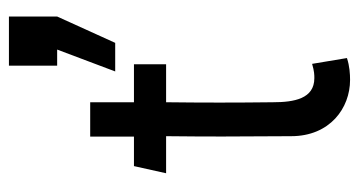

<svg xmlns="http://www.w3.org/2000/svg" viewBox="-207 -583 804 430"><g transform="rotate(-90 195.0 -368.0)"><path d="M231 14C244 14 262 13 280 7L267 -71C250 -66 242 -66 235 -66C189 -66 181 -111 181 -159C180 -239 180 -318 181 -398H266V-470H181V-568H104V-470H38L22 -398H105C104 -305 104 -251 105 -118C105 -31 168 14 231 14ZM250 -512H314L373 -642V-750H263V-642H299Z"/></g></svg>

Font: Kreadon Medium
Style: Regular
Weight: 500
Designer: kohakuno
Foundry: StudioGnu
Version: Version 1.000;Glyphs 3.1.2 (3151)